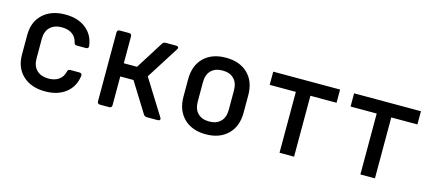

<svg xmlns="http://www.w3.org/2000/svg" viewBox="-47 -963 3094 1376"><g transform="rotate(15 1500.0 -275.0)"><path d="M308 10Q205 10 143 -47Q81 -104 81 -203V-347Q81 -446 143 -503Q205 -560 308 -560Q402 -560 461 -513.5Q520 -467 530 -387Q533 -366 511 -366H444Q426 -366 423 -384Q414 -423 384 -444Q354 -465 308 -465Q253 -465 221 -434.5Q189 -404 189 -348V-203Q189 -146 221 -115.5Q253 -85 308 -85Q354 -85 384 -106Q414 -127 423 -166Q426 -185 444 -185H511Q532 -185 531 -166Q521 -84 461.5 -37Q402 10 308 10Z M714 0Q694 0 694 -20V-530Q694 -550 714 -550H782Q802 -550 802 -530V-331H900L1030 -537Q1038 -550 1054 -550H1132Q1144 -550 1148 -543Q1152 -536 1145 -526L992 -285L1155 -24Q1162 -14 1158 -7Q1154 0 1142 0H1062Q1046 0 1037 -13L900 -233H802V-20Q802 0 782 0Z M1500 9Q1398 9 1337.5 -50Q1277 -109 1277 -211V-339Q1277 -442 1337 -500.5Q1397 -559 1500 -559Q1603 -559 1663 -500.5Q1723 -442 1723 -339V-211Q1723 -109 1662.5 -50Q1602 9 1500 9ZM1500 -86Q1554 -86 1584.5 -116.5Q1615 -147 1615 -204V-346Q1615 -403 1584.5 -433.5Q1554 -464 1500 -464Q1446 -464 1415.5 -433.5Q1385 -403 1385 -346V-204Q1385 -147 1415.5 -116.5Q1446 -86 1500 -86Z M2046 0V-452H1852V-550H2348V-452H2154V0Z M2646 0V-452H2452V-550H2948V-452H2754V0Z"/></g></svg>

Font: Pitagon Sans Mono SemiBold
Style: Regular
Weight: 600
Monospace: yes
Designer: Travis Tran
Foundry: Pitagon
Version: Version 1.001; ttfautohint (v1.8.4.7-5d5b);gftools[0.9.26]